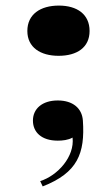

<svg xmlns="http://www.w3.org/2000/svg" viewBox="-20 -489 388 688"><path d="M190 -289C256 -289 301 -319 301 -378C301 -438 256 -469 191 -469C125 -469 78 -438 78 -378C78 -319 125 -289 190 -289ZM124 160 133 179C258 130 285 61 277 -57C274 -101 241 -129 187 -129C131 -129 98 -99 98 -57C98 -15 129 15 187 15C204 15 224 13 240 4C248 72 187 140 124 160Z"/></svg>

Font: Sprat Extended Black
Style: Regular
Weight: 900
Width: 9
Designer: Ethan Nakache
Foundry: Collletttivo
Version: Version 2.000;Glyphs 3.2 (3217)